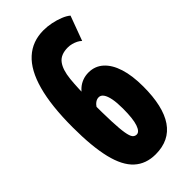

<svg xmlns="http://www.w3.org/2000/svg" viewBox="-229 -763 827 827"><g transform="rotate(-45 184.5 -350.0)"><path d="M188.5 10Q129.6 10 91.7 -24.7Q53.7 -59.3 35.7 -133.7Q17.7 -208 17.7 -325.6Q17.7 -455.7 41.2 -541.1Q64.6 -626.5 110.8 -668.2Q156.9 -710 224.3 -710Q247.7 -710 271.8 -705.1Q295.9 -700.2 317.3 -691.6Q338.6 -683.1 351.4 -672.1L309.7 -559.4Q302.1 -567 291.9 -572.1Q281.6 -577.2 270 -580.3Q258.4 -583.5 246.1 -583.5Q202.5 -583.5 182.7 -557.4Q162.9 -531.4 157.7 -480.1Q152.5 -428.9 152.5 -352Q152.5 -273.4 154.5 -225Q156.5 -176.5 160.9 -151.3Q165.2 -126 172.4 -117.1Q179.6 -108.1 191 -108.1Q207.7 -108.1 217.9 -137.7Q228.1 -167.3 228.1 -229.5Q228.1 -265.5 223.4 -289.4Q218.6 -313.3 209.9 -325.5Q201.2 -337.8 188.5 -337.8Q177.7 -337.8 168.2 -331.2Q158.6 -324.6 150.7 -312.3Q142.8 -300.1 136.8 -282.5L139.9 -388.5Q150.9 -406.4 164.7 -418.8Q178.5 -431.1 195.8 -437.7Q213.1 -444.3 232.9 -444.3Q271.9 -444.3 299.8 -419.2Q327.7 -394.1 342.5 -347.5Q357.3 -300.8 357.3 -234.6Q357.3 -113.4 315.2 -51.7Q273 10 188.5 10Z"/></g></svg>

Font: Georama ExtraCondensed Thin
Style: Regular
Weight: 100
Width: 2
Designer: Jean-Baptiste Levee
Foundry: Production Type
Version: Version 1.001